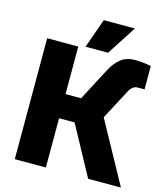

<svg xmlns="http://www.w3.org/2000/svg" viewBox="-127 -977 929 1074"><g transform="rotate(15 337.5 -440.0)"><path d="M60.1 0V-700.2H240.2V-424.8H330.1L430.2 -615.2Q452.1 -657.2 484.6 -683.6Q517.1 -710 569.8 -710Q586.9 -710 603 -708.5Q619.1 -707 631.8 -705.1Q647 -702.1 660.2 -700.2V-564.9H620.1Q605 -564.9 593 -555.4Q581.1 -545.9 575.2 -535.2L480 -355L674.8 0H484.9L330.1 -285.2H240.2V0ZM279.8 -710 339.8 -879.9H520L410.2 -710Z"/></g></svg>

Font: Russo One
Style: Regular
Weight: 400
Designer: Jovanny lemonad
Foundry: Jovanny Lemonad
Version: Version 1.000